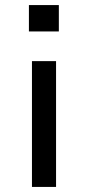

<svg xmlns="http://www.w3.org/2000/svg" viewBox="-20 -737 347 757"><path d="M94 -613V-717H212V-613ZM106 0V-496H201V0Z"/></svg>

Font: Nunito Sans 7pt SemiExpanded
Style: Regular
Weight: 400
Width: 6
Designer: Vernon Adams
Foundry: Vernon Adams
Version: Version 3.101;gftools[0.9.27]